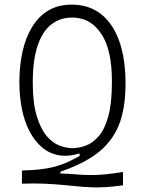

<svg xmlns="http://www.w3.org/2000/svg" viewBox="-20 -692 628 832"><path d="M513 111Q470 117 436 119Q402 121 371.5 119.5Q341 118 311.5 115Q282 112 248 109Q214 106 172 104Q130 102 75 104V47Q105 46 131 44Q157 42 181 38Q205 34 228.5 27Q252 20 276 9Q300 -2 325 -16V-27Q275 -12 234 -19.5Q193 -27 161.5 -54Q130 -81 108 -123Q86 -165 75 -219.5Q64 -274 64 -337Q64 -407 77.5 -468Q91 -529 119 -575Q147 -621 189.5 -646.5Q232 -672 291 -672Q365 -672 417 -631.5Q469 -591 496.5 -514.5Q524 -438 524 -329Q524 -254 509.5 -195Q495 -136 462 -90Q429 -44 375 -9.5Q321 25 242 52V60Q278 61 307.5 63.5Q337 66 366.5 66.5Q396 67 431 64Q466 61 513 53ZM293 -50Q321 -50 351.5 -61Q382 -72 408 -102Q434 -132 449.5 -189Q465 -246 465 -337Q465 -408 454 -457.5Q443 -507 423.5 -538Q404 -569 381.5 -586.5Q359 -604 336 -610Q313 -616 293 -616Q242 -616 203.5 -587Q165 -558 143.5 -495.5Q122 -433 122 -334Q122 -246 139 -190Q156 -134 181.5 -103.5Q207 -73 237 -61.5Q267 -50 293 -50Z"/></svg>

Font: Bricolage Grotesque SemiCondensed ExtraLight
Style: Regular
Weight: 250
Width: 4
Designer: Mathieu Triay
Foundry: Atelier Triay
Version: Version 1.000;gftools[0.9.30]